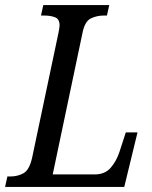

<svg xmlns="http://www.w3.org/2000/svg" viewBox="-38 -734 598 754"><path d="M-18 0 -9 -41H3Q31 -41 54 -53.5Q77 -66 88 -114L191 -602Q193 -612 194.5 -620.5Q196 -629 196 -634Q196 -659 178.5 -666Q161 -673 135 -673H123L132 -714H391L382 -673H370Q342 -673 318.5 -661.5Q295 -650 286 -605L169 -49H334Q374 -49 396.5 -75Q419 -101 431 -137L456 -214H502L450 0Z"/></svg>

Font: Noto Serif Condensed
Style: Italic
Weight: 400
Width: 3
Italic angle: -12°
Designer: Monotype Design Team
Foundry: Monotype Imaging Inc.
Version: Version 2.014; ttfautohint (v1.8.4.7-5d5b)